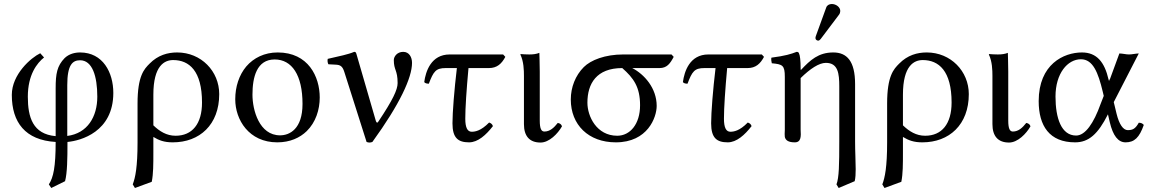

<svg xmlns="http://www.w3.org/2000/svg" viewBox="-20 -701 5740 959"><path d="M317 8C383 2 546 -42 546 -237C546 -339 494 -439 380 -439C354 -439 325 -432 303 -411C265 -372 258 -333 258 -260V-21C144 -31 119 -115 119 -218C119 -328 165 -386 200 -414L181 -435C135 -413 39 -330 39 -227C39 -90 106 -1 258 8C258 132 247 185 224 220L236 238L305 204C316 162 317 93 317 8ZM466 -218C466 -118 417 -35 316 -22V-276C316 -377 342 -400 380 -400C441 -400 466 -321 466 -218Z M738 207C746 167 746 119 746 61V-17C774 0 800 10 843 10C977 10 1075 -78 1075 -231C1075 -345 985 -439 865 -439C818 -439 769 -426 727 -383C700 -356 667 -322 667 -184V10C667 134 656 186 643 220L654 238ZM989 -189C989 -82 940 -23 857 -23C812 -23 777 -45 746 -75V-228C746 -374 802 -401 845 -401C925 -401 989 -347 989 -189Z M1155 -205C1155 -103 1223 10 1365 10C1429 10 1478 -13 1512 -46C1557 -90 1577 -153 1577 -214C1577 -318 1520 -439 1367 -439C1301 -439 1247 -412 1210 -369C1174 -326 1155 -268 1155 -205ZM1352 -404C1438 -404 1491 -326 1491 -182C1491 -56 1426 -25 1379 -25C1275 -25 1241 -151 1241 -228C1241 -315 1262 -404 1352 -404Z M1700 -341 1811 8C1821 12 1830 12 1840 8C1977 -181 2038 -313 2038 -387C2038 -415 2024 -442 1994 -442C1963 -442 1947 -418 1947 -401C1947 -350 1966 -352 1966 -286C1966 -253 1942 -202 1870 -94C1864 -84 1860 -89 1857 -98L1761 -429C1758 -440 1756 -442 1749 -442C1719 -429 1677 -421 1617 -407C1615 -399 1616 -388 1620 -380L1657 -378C1680 -377 1691 -370 1700 -341Z M2226 -429C2133 -429 2106 -344 2099 -291C2103 -285 2112 -283 2122 -283C2145 -344 2157 -361 2206 -361H2262C2249 -253 2240 -139 2240 -85C2240 -12 2268 10 2323 10C2367 10 2408 -27 2442 -71C2439 -81 2432 -86 2423 -89C2382 -47 2353 -43 2336 -43C2315 -43 2304 -63 2304 -108C2304 -163 2310 -251 2320 -361H2422C2463 -361 2486 -383 2504 -417L2493 -429Z M2597 -322V-81C2597 -22 2624 11 2680 11C2723 11 2766 -33 2787 -70C2784 -80 2777 -85 2766 -87C2747 -63 2727 -44 2699 -44C2684 -44 2676 -58 2676 -99V-343C2676 -375 2674 -437 2674 -437C2659 -431 2643 -429 2624 -429C2612 -429 2587 -430 2581 -431L2579 -429C2596 -394 2597 -350 2597 -322Z M3274 -361C3311 -361 3327 -383 3345 -417L3334 -429H3093C3002 -429 2931 -401 2896 -366C2854 -324 2831 -265 2831 -204C2831 -78 2919 10 3056 10C3215 10 3260 -115 3260 -172C3260 -261 3198 -330 3138 -361ZM3063 -23C2960 -23 2914 -120 2914 -188C2914 -283 2959 -361 3088 -361C3145 -311 3177 -266 3177 -175C3177 -81 3127 -23 3063 -23Z M3518 -429C3425 -429 3398 -344 3391 -291C3395 -285 3404 -283 3414 -283C3437 -344 3449 -361 3498 -361H3554C3541 -253 3532 -139 3532 -85C3532 -12 3560 10 3615 10C3659 10 3700 -27 3734 -71C3731 -81 3724 -86 3715 -89C3674 -47 3645 -43 3628 -43C3607 -43 3596 -63 3596 -108C3596 -163 3602 -251 3612 -361H3714C3755 -361 3778 -383 3796 -417L3785 -429Z M3979 -358C3979 -398 3976 -424 3971 -434C3969 -439 3967 -442 3959 -442C3931 -431 3902 -422 3833 -413C3831 -407 3833 -391 3835 -385C3889 -380 3900 -375 3900 -317V-72C3900 -66 3900 -59 3900 -52C3899 -38 3899 -24 3900 -17C3904 0 3918 10 3950 10C3982 10 3981 -21 3979 -53C3979 -60 3979 -66 3979 -72V-311C4027 -358 4071 -387 4105 -387C4166 -387 4172 -334 4172 -269V6C4172 120 4171 186 4158 220L4169 238L4249 204C4253 188 4254 168 4254 144C4254 105 4251 57 4251 6V-281C4251 -396 4210 -439 4142 -439C4068 -439 4027 -401 3981 -352C3980 -350 3979 -353 3979 -358ZM4135 -681C4122 -681 4111 -675 4107 -664L4055 -521C4054 -518 4053 -514 4053 -511C4053 -504 4059 -498 4067 -498C4071 -498 4076 -502 4079 -506L4171 -628C4175 -633 4177 -641 4177 -646C4177 -666 4155 -681 4135 -681Z M4482 207C4490 167 4490 119 4490 61V-17C4518 0 4544 10 4587 10C4721 10 4819 -78 4819 -231C4819 -345 4729 -439 4609 -439C4562 -439 4513 -426 4471 -383C4444 -356 4411 -322 4411 -184V10C4411 134 4400 186 4387 220L4398 238ZM4733 -189C4733 -82 4684 -23 4601 -23C4556 -23 4521 -45 4490 -75V-228C4490 -374 4546 -401 4589 -401C4669 -401 4733 -347 4733 -189Z M4937 -322V-81C4937 -22 4964 11 5020 11C5063 11 5106 -33 5127 -70C5124 -80 5117 -85 5106 -87C5087 -63 5067 -44 5039 -44C5024 -44 5016 -58 5016 -99V-343C5016 -375 5014 -437 5014 -437C4999 -431 4983 -429 4964 -429C4952 -429 4927 -430 4921 -431L4919 -429C4936 -394 4937 -350 4937 -322Z M5543 -191 5668 -434C5655 -434 5634 -429 5619 -429C5604 -429 5586 -434 5571 -434L5524 -306H5523C5521 -298 5519 -294 5517 -304C5497 -391 5458 -439 5384 -439C5293 -439 5168 -380 5168 -196C5168 -72 5222 10 5350 10C5418 10 5464 -31 5514 -130L5523 -91C5539 -23 5565 10 5602 10C5646 10 5671 -14 5693 -77C5687 -84 5680 -88 5668 -88C5651 -58 5638 -51 5613 -51C5590 -51 5570 -80 5557 -133ZM5493 -222 5477 -181C5443 -86 5401 -24 5355 -24C5281 -24 5252 -111 5252 -219C5252 -334 5312 -405 5379 -405C5439 -405 5465 -339 5488 -243Z"/></svg>

Font: Libertinus Serif
Style: Regular
Weight: 400
Designer: Philipp H. Poll, Khaled Hosny
Foundry: Caleb Maclennan
Version: Version 7.050;RELEASE